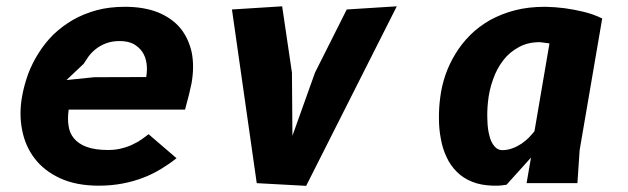

<svg xmlns="http://www.w3.org/2000/svg" viewBox="-20 -580 1990 608"><path d="M539 -79 450.5 -155Q448 -153 441.2 -148Q434.5 -143 431 -140.5Q419 -131.5 404 -124.5Q388 -116 368.5 -111Q348 -105 322 -105Q281 -105 254 -115Q228.5 -124.5 214 -142Q200 -159 197 -182.5Q193.5 -204 197.5 -233H566Q577.5 -277.5 578.5 -280.5Q585 -308.5 586.5 -316Q596 -369.5 587 -414.5Q577 -459 551 -491Q524 -523 480 -541Q435 -558.5 376 -558.5Q326 -558.5 285.5 -547.5Q244 -536 210 -516.5Q175.5 -496 148.5 -470Q121.5 -443 102 -411.5Q82 -380 69 -345.5Q56 -309 50 -275Q40 -219.5 50 -168.5Q60 -117 89.5 -78.5Q119.5 -39 170.5 -15.5Q221.5 8 293 8Q332.5 8 369 1Q405 -6 434 -17.5Q461 -27.5 490 -45Q516.5 -61 539 -79ZM443 -336 278.5 -335.5 190.5 -326.5 245 -378Q248.5 -384 259.5 -400Q269 -413 282.5 -424Q295 -434.5 315 -442.5Q334 -450 359 -450Q384.5 -450 402.5 -441Q420.5 -430.5 430.5 -416Q441 -400.5 444 -379.5Q447 -360 443 -336Z M904.5 -350 873.5 -560 714.5 -550 793 0 949.5 8.5 1236.5 -560 1078 -550 977.5 -350 906 -150Z M1720 -442.5 1672.5 -164.5Q1667.5 -158 1655 -144.5Q1645 -134.5 1631.5 -125Q1617 -115.5 1603 -110.5Q1587 -104.5 1570.5 -104.5Q1556 -104.5 1546 -116.5Q1535 -129 1530 -149.5Q1524 -172 1523.5 -197.5Q1522 -224.5 1525 -255Q1528.5 -293.5 1541.5 -329Q1553 -362.5 1574 -389.5Q1593.5 -415 1623.5 -431Q1651.5 -446.5 1689.5 -446.5Q1693 -446 1701.5 -445Q1707 -444.5 1720 -442.5ZM1542 8Q1559.5 8.5 1569.5 7Q1570.5 7 1584 5L1661.5 -81L1647.5 0H1808.5L1815.5 -104.5L1887 -521.5Q1858.5 -535.5 1826.5 -543Q1797.5 -550 1768 -554Q1737 -558 1706.5 -558.5Q1653.5 -558.5 1611 -547.5Q1568.5 -536.5 1532 -516.5Q1495.5 -495.5 1469.5 -469.5Q1441.5 -441.5 1422.5 -410Q1403 -378.5 1390.5 -342.5Q1378.5 -307.5 1374 -271Q1369.5 -236.5 1370 -204.5Q1370 -171 1376 -140.5Q1381.5 -109 1394 -83Q1405.5 -57 1426.5 -36Q1447 -15.5 1475 -4.5Q1503 7 1542 8Z"/></svg>

Font: B612
Style: Regular
Weight: 700
Italic angle: -10°
Designer: Nicolas Chauveau, Thomas Paillot, Jonathan Favre-Lamarine, Jean-Luc Vinot
Foundry: AIRBUS
Version: Version 1.008